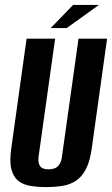

<svg xmlns="http://www.w3.org/2000/svg" viewBox="-20 -748 455 780"><path d="M168 12Q132 12 102.5 7Q73 2 53.5 -14Q34 -30 26 -61.5Q18 -93 26 -147L88 -591H204L137 -114Q134 -93 139 -80.5Q144 -68 154 -64Q164 -60 177 -60Q190 -60 201.5 -64Q213 -68 221.5 -80.5Q230 -93 232 -114L299 -591H415L353 -147Q346 -94 329.5 -62Q313 -30 289 -14Q265 2 234 7Q203 12 168 12ZM186 -634 277 -728H382L251 -634Z"/></svg>

Font: Alumni Sans
Style: Bold Italic
Weight: 700
Italic angle: -8°
Designer: Robert E. Leuschke
Foundry: Robert E. Leuschke
Version: Version 1.016